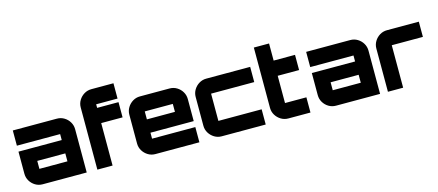

<svg xmlns="http://www.w3.org/2000/svg" viewBox="-54 -1318 4250 1865"><g transform="rotate(-15 2071.5 -385.0)"><path d="M197 0Q157 0 124 -20Q91 -40 71.5 -73Q52 -106 52 -145V-367H487V-427Q487 -427 487 -427Q487 -427 487 -427H52V-580H495Q535 -580 568 -560Q601 -540 620.5 -507Q640 -474 640 -435V0ZM205 -153H487V-233H205V-153Q205 -153 205 -153Q205 -153 205 -153Z M747 0V-625Q747 -664 767 -697Q787 -730 820 -750Q853 -770 893 -770H1115V-616H900Q900 -616 900 -616Q900 -616 900 -616V-580H1115V-427H900V0Z M1330 0Q1291 0 1258 -20Q1225 -40 1205 -73Q1185 -106 1185 -145V-435Q1185 -474 1205 -507Q1225 -540 1258 -560Q1291 -580 1330 -580H1628Q1668 -580 1701 -560Q1734 -540 1753.5 -507Q1773 -474 1773 -435V-213H1338V-153Q1338 -153 1338 -153Q1338 -153 1338 -153H1773V0H1330ZM1338 -347H1620V-427Q1620 -427 1620 -427Q1620 -427 1620 -427H1338Q1338 -427 1338 -427Q1338 -427 1338 -427Z M1997 0Q1958 0 1925 -20Q1892 -40 1872 -73Q1852 -106 1852 -145V-435Q1852 -474 1872 -507Q1892 -540 1925 -560Q1958 -580 1997 -580H2439V-427H2005Q2005 -427 2005 -427Q2005 -427 2005 -427V-153Q2005 -153 2005 -153Q2005 -153 2005 -153H2440V0H1997Z M2668 0Q2628 0 2595 -20Q2562 -40 2542 -73Q2522 -106 2522 -145V-752H2675V-580H2890V-427H2675V-153Q2675 -153 2675 -153Q2675 -153 2675 -153H2890V0H2668Z M3147 0Q3107 0 3074 -20Q3041 -40 3021.5 -73Q3002 -106 3002 -145V-367H3437V-427Q3437 -427 3437 -427Q3437 -427 3437 -427H3002V-580H3445Q3485 -580 3518 -560Q3551 -540 3570.5 -507Q3590 -474 3590 -435V0ZM3155 -153H3437V-233H3155V-153Q3155 -153 3155 -153Q3155 -153 3155 -153Z M3669 0V-435Q3669 -474 3689 -507Q3709 -540 3742 -560Q3775 -580 3815 -580H4135V-427H3822Q3822 -427 3822 -427Q3822 -427 3822 -427V0Z"/></g></svg>

Font: Orbitron Black
Style: Regular
Weight: 900
Designer: Matt McInerney
Foundry: The League of Moveable Type
Version: Version 2.001